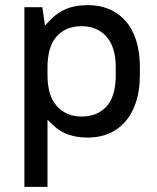

<svg xmlns="http://www.w3.org/2000/svg" viewBox="-20 -528 610 748"><path d="M75 -500H145L155 -430H157Q192 -472 230.5 -490Q269 -508 323 -508Q368 -508 405 -492.5Q442 -477 469 -446.5Q496 -416 510.5 -370.5Q525 -325 525 -264V-236Q525 -176 510 -130.5Q495 -85 468 -54Q441 -23 404 -7.5Q367 8 323 8Q272 8 235.5 -8Q199 -24 167 -60H165V200H75ZM298 -74Q359 -74 395 -113.5Q431 -153 431 -236V-264Q431 -345 394.5 -385.5Q358 -426 298 -426Q237 -426 201 -386.5Q165 -347 165 -264V-236Q165 -155 201.5 -114.5Q238 -74 298 -74Z"/></svg>

Font: PT Root UI Medium
Style: Regular
Weight: 500
Designer: Vitaly Kuzmin
Foundry: ParaType Ltd.
Version: Version 2.001G